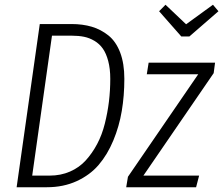

<svg xmlns="http://www.w3.org/2000/svg" viewBox="-20 -786 937 806"><path d="M874 -766.1 897 -738.8 774.9 -632.8H741.2L647.9 -738.8L674.8 -766.1L761.2 -684.1ZM279.8 -685.1Q327.1 -685.1 365.2 -673.8Q403.3 -662.6 435.1 -637.2Q466.8 -611.8 484.4 -565.7Q502 -519.5 502 -455.1Q502 -384.3 491.2 -320.1Q480.5 -255.9 455.8 -196.5Q431.2 -137.2 394.5 -94.2Q357.9 -51.3 302 -25.6Q246.1 0 176.8 0H49.8L147 -685.1ZM282.2 -636.2H198.2L115.2 -48.8H188Q234.9 -48.8 273.7 -65.7Q312.5 -82.5 339.8 -112.5Q367.2 -142.6 387.7 -181.2Q408.2 -219.7 419.9 -266.4Q431.6 -313 437.3 -359.6Q442.9 -406.2 442.9 -455.1Q442.9 -497.6 434.3 -529.8Q425.8 -562 411.6 -582Q397.5 -602.1 376.5 -614.5Q355.5 -627 332.8 -631.6Q310.1 -636.2 282.2 -636.2ZM882.8 -522.9 877 -479 582 -48.8H815.9L803.2 0H509.8L517.1 -43.9L812 -474.1H596.2L604 -522.9Z"/></svg>

Font: Fira Sans Compressed Light
Style: Italic
Weight: 300
Width: 3
Italic angle: -8°
Designer: Carrois Corporate & Edenspiekermann AG
Foundry: Carrois Corporate GbR & Edenspiekermann AG
Version: Version 4.203;PS 004.203;hotconv 1.0.88;makeotf.lib2.5.64775